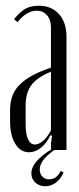

<svg xmlns="http://www.w3.org/2000/svg" viewBox="-20 -521 274 667"><path d="M15 -138Q15 -165 22.5 -186.5Q30 -208 47 -225.5Q64 -243 91 -258Q118 -273 157 -286V-427Q157 -453 143 -468.5Q129 -484 107 -484Q90 -484 72 -473Q54 -462 41 -444L29 -454Q40 -470 60.5 -485.5Q81 -501 115 -501Q159 -501 185 -472Q211 -443 211 -393V0H157V-24L161 -49L155 -51Q141 -22 121.5 -7Q102 8 81 8Q51 8 33 -21.5Q15 -51 15 -99ZM101 -19Q115 -19 130 -32Q145 -45 157 -68V-272Q108 -252 88.5 -224.5Q69 -197 69 -155V-88Q69 -55 77.5 -37Q86 -19 101 -19ZM201 78Q191 101 174 113.5Q157 126 137 126Q117 126 103 113.5Q89 101 89 81Q89 40 160 -3H174Q150 12 134 30.5Q118 49 118 68Q118 82 127 92Q136 102 150 102Q177 102 191 73Z"/></svg>

Font: Moniqa Cond Heading
Style: Regular
Weight: 400
Width: 3
Designer: Rajesh Rajput
Foundry: Rajesh Rajput
Version: Version 1.000